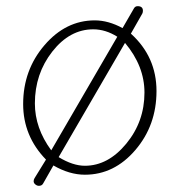

<svg xmlns="http://www.w3.org/2000/svg" viewBox="-20 -560 582 622"><path d="M106 42Q100 42 94.5 37.5Q89 33 89 27Q89 22 92 17L129 -43Q55 -119 55 -223Q55 -333 124 -413.5Q193 -494 287 -494Q331 -494 377 -469L414 -533Q418 -540 426 -540Q443 -540 443 -525Q443 -520 441 -516L404 -451Q487 -376 487 -265Q487 -154 418.5 -74Q350 6 255 6Q205 6 153 -24L120 34Q116 42 106 42ZM146 -73 360 -441Q322 -465 282 -465Q206 -465 149.5 -393Q93 -321 93 -225Q93 -145 146 -73ZM255 -23Q330 -23 389 -94.5Q448 -166 448 -260Q448 -346 385 -421L170 -51Q216 -23 255 -23Z"/></svg>

Font: Comic Neue Light
Style: Regular
Weight: 300
Designer: Craig Rozynski
Foundry: Craig Rozynski
Version: Version 2.003